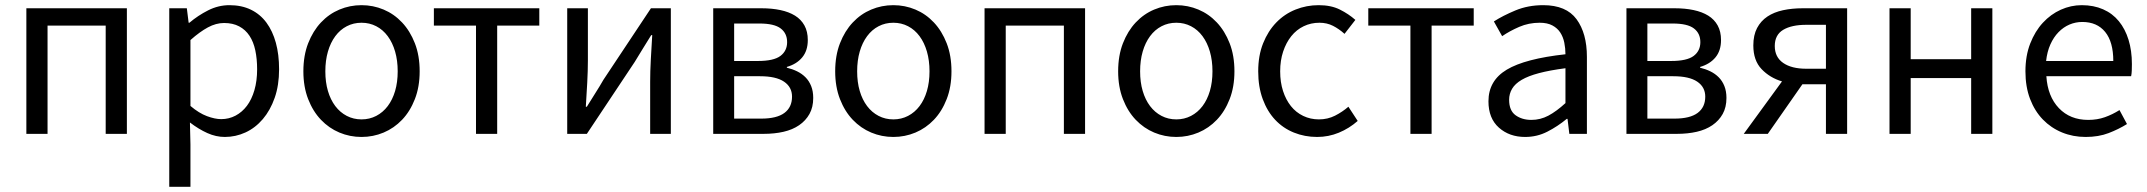

<svg xmlns="http://www.w3.org/2000/svg" viewBox="-20 -518 8308 743"><path d="M82 0V-486H471V0H389V-419H164V0Z M635 205V-486H703L710 -430H713Q746 -458 785.5 -478Q825 -498 868 -498Q915 -498 951 -480.5Q987 -463 1011 -430.5Q1035 -398 1047.5 -352.5Q1060 -307 1060 -250Q1060 -188 1043 -139.5Q1026 -91 997 -57Q968 -23 930 -5.5Q892 12 850 12Q816 12 782.5 -3Q749 -18 715 -44L717 41V205ZM836 -57Q866 -57 891.5 -70.5Q917 -84 935.5 -108.5Q954 -133 964.5 -169Q975 -205 975 -250Q975 -290 968 -323Q961 -356 945.5 -379.5Q930 -403 905.5 -416Q881 -429 847 -429Q816 -429 784.5 -412Q753 -395 717 -363V-108Q750 -80 781 -68.5Q812 -57 836 -57Z M1379 12Q1334 12 1293.5 -5Q1253 -22 1222 -54.5Q1191 -87 1172.5 -134.5Q1154 -182 1154 -242Q1154 -303 1172.5 -350.5Q1191 -398 1222 -431Q1253 -464 1293.5 -481Q1334 -498 1379 -498Q1424 -498 1464.5 -481Q1505 -464 1536 -431Q1567 -398 1585.5 -350.5Q1604 -303 1604 -242Q1604 -182 1585.5 -134.5Q1567 -87 1536 -54.5Q1505 -22 1464.5 -5Q1424 12 1379 12ZM1379 -56Q1410 -56 1436 -69.5Q1462 -83 1480.5 -107.5Q1499 -132 1509 -166Q1519 -200 1519 -242Q1519 -284 1509 -318.5Q1499 -353 1480.5 -378Q1462 -403 1436 -416.5Q1410 -430 1379 -430Q1348 -430 1322 -416.5Q1296 -403 1277.5 -378Q1259 -353 1249 -318.5Q1239 -284 1239 -242Q1239 -200 1249 -166Q1259 -132 1277.5 -107.5Q1296 -83 1322 -69.5Q1348 -56 1379 -56Z M1822 0V-419H1659V-486H2067V-419H1904V0Z M2175 0V-486H2255V-284Q2255 -245 2252.5 -198.5Q2250 -152 2247 -105H2251Q2265 -128 2283.5 -157Q2302 -186 2315 -209L2499 -486H2576V0H2496V-202Q2496 -241 2498.5 -287.5Q2501 -334 2504 -382H2500Q2486 -359 2467.5 -329.5Q2449 -300 2436 -278L2251 0Z M2740 0V-486H2927Q2967 -486 3000 -479Q3033 -472 3056.5 -457.5Q3080 -443 3093 -419.5Q3106 -396 3106 -363Q3106 -322 3084.5 -296Q3063 -270 3025 -259V-256Q3046 -251 3064.5 -242Q3083 -233 3097 -219Q3111 -205 3119 -185Q3127 -165 3127 -139Q3127 -103 3112.5 -77Q3098 -51 3072.5 -33.5Q3047 -16 3012 -8Q2977 0 2935 0ZM2821 -282H2913Q2974 -282 3000 -301.5Q3026 -321 3026 -355Q3026 -389 3001 -408Q2976 -427 2919 -427H2821ZM2821 -59H2926Q2986 -59 3015.5 -81Q3045 -103 3045 -144Q3045 -181 3014 -202Q2983 -223 2921 -223H2821Z M3437 12Q3392 12 3351.5 -5Q3311 -22 3280 -54.5Q3249 -87 3230.5 -134.5Q3212 -182 3212 -242Q3212 -303 3230.5 -350.5Q3249 -398 3280 -431Q3311 -464 3351.5 -481Q3392 -498 3437 -498Q3482 -498 3522.5 -481Q3563 -464 3594 -431Q3625 -398 3643.5 -350.5Q3662 -303 3662 -242Q3662 -182 3643.5 -134.5Q3625 -87 3594 -54.5Q3563 -22 3522.5 -5Q3482 12 3437 12ZM3437 -56Q3468 -56 3494 -69.5Q3520 -83 3538.5 -107.5Q3557 -132 3567 -166Q3577 -200 3577 -242Q3577 -284 3567 -318.5Q3557 -353 3538.5 -378Q3520 -403 3494 -416.5Q3468 -430 3437 -430Q3406 -430 3380 -416.5Q3354 -403 3335.5 -378Q3317 -353 3307 -318.5Q3297 -284 3297 -242Q3297 -200 3307 -166Q3317 -132 3335.5 -107.5Q3354 -83 3380 -69.5Q3406 -56 3437 -56Z M3790 0V-486H4179V0H4097V-419H3872V0Z M4532 12Q4487 12 4446.5 -5Q4406 -22 4375 -54.5Q4344 -87 4325.5 -134.5Q4307 -182 4307 -242Q4307 -303 4325.5 -350.5Q4344 -398 4375 -431Q4406 -464 4446.5 -481Q4487 -498 4532 -498Q4577 -498 4617.5 -481Q4658 -464 4689 -431Q4720 -398 4738.5 -350.5Q4757 -303 4757 -242Q4757 -182 4738.5 -134.5Q4720 -87 4689 -54.5Q4658 -22 4617.5 -5Q4577 12 4532 12ZM4532 -56Q4563 -56 4589 -69.5Q4615 -83 4633.5 -107.5Q4652 -132 4662 -166Q4672 -200 4672 -242Q4672 -284 4662 -318.5Q4652 -353 4633.5 -378Q4615 -403 4589 -416.5Q4563 -430 4532 -430Q4501 -430 4475 -416.5Q4449 -403 4430.5 -378Q4412 -353 4402 -318.5Q4392 -284 4392 -242Q4392 -200 4402 -166Q4412 -132 4430.5 -107.5Q4449 -83 4475 -69.5Q4501 -56 4532 -56Z M5077 12Q5029 12 4987 -5Q4945 -22 4914.5 -54.5Q4884 -87 4866.5 -134.5Q4849 -182 4849 -242Q4849 -303 4868 -350.5Q4887 -398 4919 -431Q4951 -464 4993.5 -481Q5036 -498 5083 -498Q5131 -498 5165 -481Q5199 -464 5225 -441L5183 -387Q5162 -406 5138.5 -418Q5115 -430 5086 -430Q5053 -430 5025 -416.5Q4997 -403 4977 -378Q4957 -353 4945.5 -318.5Q4934 -284 4934 -242Q4934 -200 4945 -166Q4956 -132 4975.5 -107.5Q4995 -83 5023 -69.5Q5051 -56 5084 -56Q5118 -56 5146.5 -70.5Q5175 -85 5198 -105L5234 -50Q5201 -21 5161 -4.5Q5121 12 5077 12Z M5438 0V-419H5275V-486H5683V-419H5520V0Z M5882 12Q5821 12 5780.5 -24Q5740 -60 5740 -126Q5740 -206 5811 -248.5Q5882 -291 6038 -308Q6038 -331 6033.5 -353Q6029 -375 6018 -392Q6007 -409 5987.5 -419.5Q5968 -430 5938 -430Q5896 -430 5859 -414Q5822 -398 5793 -378L5761 -435Q5795 -457 5844 -477.5Q5893 -498 5952 -498Q6041 -498 6081 -443.5Q6121 -389 6121 -298V0H6053L6046 -58H6043Q6008 -29 5968 -8.5Q5928 12 5882 12ZM5906 -54Q5941 -54 5972 -70.5Q6003 -87 6038 -119V-254Q5977 -246 5935.5 -235Q5894 -224 5868.5 -209Q5843 -194 5831.5 -174.5Q5820 -155 5820 -132Q5820 -90 5845 -72Q5870 -54 5906 -54Z M6274 0V-486H6461Q6501 -486 6534 -479Q6567 -472 6590.5 -457.5Q6614 -443 6627 -419.5Q6640 -396 6640 -363Q6640 -322 6618.5 -296Q6597 -270 6559 -259V-256Q6580 -251 6598.5 -242Q6617 -233 6631 -219Q6645 -205 6653 -185Q6661 -165 6661 -139Q6661 -103 6646.5 -77Q6632 -51 6606.5 -33.5Q6581 -16 6546 -8Q6511 0 6469 0ZM6355 -282H6447Q6508 -282 6534 -301.5Q6560 -321 6560 -355Q6560 -389 6535 -408Q6510 -427 6453 -427H6355ZM6355 -59H6460Q6520 -59 6549.5 -81Q6579 -103 6579 -144Q6579 -181 6548 -202Q6517 -223 6455 -223H6355Z M7046 0V-192H6956H6955L6821 0H6728L6876 -203Q6829 -217 6797 -250.5Q6765 -284 6765 -342Q6765 -382 6779.5 -409.5Q6794 -437 6819.5 -454Q6845 -471 6880 -478.5Q6915 -486 6956 -486H7128V0ZM6970 -252H7046V-422H6970Q6913 -422 6880.5 -402.5Q6848 -383 6848 -340Q6848 -297 6880.5 -274.5Q6913 -252 6970 -252Z M7292 0V-486H7374V-289H7608V-486H7690V0H7608V-216H7374V0Z M8051 12Q8002 12 7959.5 -5.5Q7917 -23 7885.5 -55.5Q7854 -88 7836 -135Q7818 -182 7818 -242Q7818 -302 7836.5 -349.5Q7855 -397 7885.5 -430Q7916 -463 7955 -480.5Q7994 -498 8036 -498Q8082 -498 8118.5 -482Q8155 -466 8179.5 -436Q8204 -406 8217 -364Q8230 -322 8230 -270Q8230 -257 8229.5 -244.5Q8229 -232 8227 -223H7899Q7904 -145 7947.5 -99.5Q7991 -54 8061 -54Q8096 -54 8125.5 -64.5Q8155 -75 8182 -92L8211 -38Q8179 -18 8140 -3Q8101 12 8051 12ZM7898 -282H8158Q8158 -356 8126.5 -394.5Q8095 -433 8038 -433Q8012 -433 7988.5 -423Q7965 -413 7946 -393.5Q7927 -374 7914.5 -346Q7902 -318 7898 -282Z"/></svg>

Font: CV Source Sans
Style: Regular
Weight: 400
Designer: Paul D. Hunt
Foundry: Adobe Systems Incorporated
Version: Version 3.001